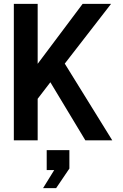

<svg xmlns="http://www.w3.org/2000/svg" viewBox="-20 -730 640 999"><path d="M52 0V-710H176V-398L410 -710H558L317 -399L564 0H424L242 -302L176 -216V0ZM204 249 262 155H223V51H341V147L272 249Z"/></svg>

Font: Geist Mono SemiBold
Style: Regular
Weight: 600
Monospace: yes
Designer: Basement.studio, Andrés Briganti, Mateo Zaragoza
Foundry: Basement.studio, Vercel, Andrés Briganti, Guido Ferreyra, Mateo Zaragoza
Version: Version 1.500; ttfautohint (v1.8.4.7-5d5b)